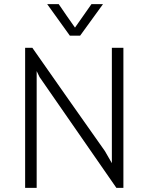

<svg xmlns="http://www.w3.org/2000/svg" viewBox="-20 -912 720 932"><path d="M424 -892H480L369 -739H319L209 -892H265Q284 -864 304 -835Q324 -806 344 -778ZM102 0V-680H137Q224 -555 312.5 -429.5Q401 -304 489 -179L523 -120V-680H579V0H545Q452 -134 358.5 -269Q265 -404 172 -538L158 -567V0Z"/></svg>

Font: Palanquin ExtraLight
Style: Regular
Weight: 275
Designer: Pria Ravichandran
Version: Version 1.001